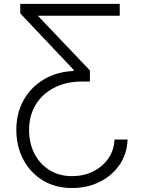

<svg xmlns="http://www.w3.org/2000/svg" viewBox="-20 -747 726 983"><path d="M633.2 -32.7Q630.7 40.5 592.2 96.6Q553.6 152.7 490.4 184.1Q427.2 215.6 349.4 215.6Q262.1 215.6 198 175.8Q133.9 136 98.7 68.5Q63.6 1.1 63.6 -82Q63.6 -167.6 100.9 -234.2Q138.1 -300.8 204.4 -340.4Q270.6 -380 357.2 -383.5V-389.2L83.8 -678.6V-727.3H593V-666.5H173.7L440.3 -386.4V-329.5H393.5Q316.1 -328.5 256.2 -297.2Q196.4 -266 162.6 -210.6Q128.9 -155.2 128.9 -81.3Q128.9 -13.8 156.4 39.6Q183.9 93 233.5 123.9Q283 154.8 348.7 154.8Q407.7 154.8 456.1 131Q504.6 107.2 534.3 64.8Q563.9 22.4 566.1 -32.7Z"/></svg>

Font: Inter Zeller Light
Style: Regular
Weight: 300
Designer: Rasmus Andersson; Joe Bland
Foundry: zeller
Version: Version 3.015;git-dec3a8cb1